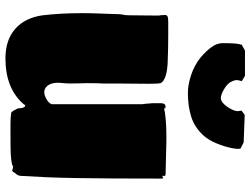

<svg xmlns="http://www.w3.org/2000/svg" viewBox="-130 -780 942 723"><g transform="rotate(90 341.5 -419.0)"><path d="M650 -562Q653 -562 653 -557Q653 -451 652.5 -372Q652 -293 651 -233.5Q650 -174 648 -125.5Q646 -77 643 -30Q643 -17 637 -10Q631 -3 629 1Q628 2 628 2.5Q628 3 626 5L623 7Q622 6 615.5 4.5Q609 3 606 3L604 5Q602 7 600 7Q583 11 560 12Q537 13 488 13H446Q422 13 404 10Q398 5 389 -14Q388 -18 387.5 -26Q387 -34 385 -36Q384 -41 381 -41Q381 -41 375 -43V-38H374Q315 32 200 32Q131 32 89 -5Q47 -42 38 -109Q34 -143 32 -180Q30 -217 30 -257Q30 -290 31.5 -324.5Q33 -359 34 -397Q34 -402 36 -411.5Q38 -421 38 -431Q38 -449 38.5 -478Q39 -507 39 -532Q39 -543 39 -546Q39 -549 38 -550Q38 -555 37.5 -560Q37 -565 37 -569Q37 -576 42.5 -578.5Q48 -581 64 -581H113Q138 -581 162.5 -580.5Q187 -580 212 -579Q277 -577 293 -554Q296 -545 296 -510Q296 -472 295.5 -444Q295 -416 295 -391V-372Q295 -350 295 -337Q295 -324 294 -312Q293 -275 294.5 -241Q296 -207 293 -180Q289 -140 306.5 -123Q324 -106 353 -122Q369 -131 373 -142V-482Q370 -502 370 -514Q369 -516 369 -528V-553Q369 -571 383 -571Q389 -571 389 -566V-565Q400 -569 430 -571.5Q460 -574 488 -574H512L637 -571Q642 -571 642 -568Q643 -568 643 -567V-562Q642 -562 642 -559L647 -560Q649 -562 650 -562ZM330 -655Q300 -655 263.5 -667Q227 -679 198 -702Q172 -724 157.5 -744.5Q143 -765 143 -785Q143 -811 144 -827.5Q145 -844 149 -858L171 -870H266L286 -858Q284 -851 283 -846Q282 -841 282 -839Q282 -832 286 -823Q293 -805 315 -792Q337 -779 350 -779Q361 -779 372.5 -791Q384 -803 391.5 -818Q399 -833 399 -842Q399 -844 398.5 -847.5Q398 -851 397 -857L413 -869L517 -865L540 -853Q543 -843 537.5 -817Q532 -791 520 -762Q508 -733 491 -714Q460 -680 420 -667.5Q380 -655 330 -655Z"/></g></svg>

Font: Sigmar
Style: Regular
Weight: 400
Designer: Vernon Adams
Foundry: Vernon Adams
Version: Version 1.000; ttfautohint (v1.8.4.7-5d5b);gftools[0.9.24]